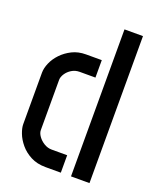

<svg xmlns="http://www.w3.org/2000/svg" viewBox="-133 -788 712 869"><g transform="rotate(20 222.5 -354.0)"><path d="M192 0Q151 0 120.5 -16Q90 -32 70 -56Q50 -80 40.5 -105Q31 -130 31 -148V-396Q31 -418 42 -443.5Q53 -469 74 -491Q95 -513 124 -527.5Q153 -542 190 -542H266V-458H190Q169 -458 152 -447.5Q135 -437 125 -421.5Q115 -406 115 -392V-150Q115 -136 126 -120.5Q137 -105 154.5 -94.5Q172 -84 191 -84H266V0ZM315 0V-708H404V0Z"/></g></svg>

Font: Stick No Bills Medium
Style: Regular
Weight: 500
Version: Version 2.000